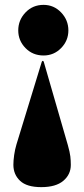

<svg xmlns="http://www.w3.org/2000/svg" viewBox="-20 -609 346 789"><path d="M149.5 160Q90 160 62.5 134Q35 108 35 68Q35 51 38.2 28Q41.5 5 47.5 -15L151.5 -354.5Q153 -359 156 -359Q158.5 -359 160 -354.5L259 -12Q267 16.5 269 33.5Q271 50.5 271 68.5Q271 108 240.2 134Q209.5 160 149.5 160ZM159 -589Q201.5 -589 231.2 -557.8Q261 -526.5 261 -484Q261 -442 231.2 -411.5Q201.5 -381 159 -381Q114.5 -381 84.8 -411.5Q55 -442 55 -484Q55 -526.5 84.8 -557.8Q114.5 -589 159 -589Z"/></svg>

Font: Fraunces 144pt Black
Style: Regular
Weight: 900
Version: Version 1.000;[0bf87f6ff]